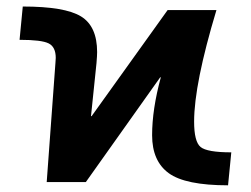

<svg xmlns="http://www.w3.org/2000/svg" viewBox="-20 -550 758 580"><path d="M39.1 -429.7 48.8 -530.3Q175.8 -530.3 224.6 -500.5Q273.4 -470.7 273.4 -392.6Q273.4 -382.8 271.5 -359.4L254.9 -199.2H256.8L486.3 -519.5H633.8Q566.4 -295.9 566.4 -182.6Q566.4 -122.1 585.9 -106Q605.5 -89.8 678.7 -89.8L668.9 9.8Q540 9.8 489.7 -26.9Q439.5 -63.5 439.5 -141.6Q439.5 -219.7 465.8 -316.4H463.9L239.3 0H121.1L147.5 -360.4L148.4 -375Q148.4 -408.2 127 -418.9Q105.5 -429.7 39.1 -429.7Z"/></svg>

Font: GenEi M Gothic v2 Bold
Style: Regular
Weight: 700
Version: Version 2.0